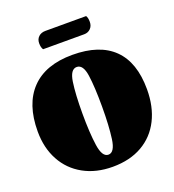

<svg xmlns="http://www.w3.org/2000/svg" viewBox="-156 -988 1028 1132"><g transform="rotate(-20 358.0 -422.5)"><path d="M12 0ZM703 -339Q703 -230 662 -148.5Q621 -67 543.5 -22.5Q466 22 358 22Q254 22 175.5 -21.5Q97 -65 54.5 -143.5Q12 -222 12 -325Q12 -496 100.5 -588Q189 -680 358 -680Q528 -680 615.5 -594Q703 -508 703 -339ZM419 -334Q419 -457 408.5 -530.5Q398 -604 358 -604Q318 -604 307 -529.5Q296 -455 296 -334Q296 -214 307.5 -134Q319 -54 358 -54Q397 -54 408 -133.5Q419 -213 419 -334ZM522 -828Q522 -802 506 -786Q490 -770 466 -770H208Q198 -784 198 -811Q198 -836 214.5 -851.5Q231 -867 258 -867H513Q522 -854 522 -828Z"/></g></svg>

Font: Sansita Black
Style: Regular
Weight: 900
Designer: Pablo Cosgaya
Foundry: Omnibus-Type
Version: Version 1.006; ttfautohint (v1.5)